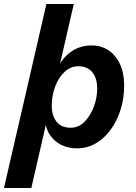

<svg xmlns="http://www.w3.org/2000/svg" viewBox="-59 -738 684 968"><path d="M-39 210 175 -718H313L230 -357L216 -345Q233 -421 283.5 -465Q334 -509 403 -509Q450 -509 487 -485Q524 -461 545.5 -415.5Q567 -370 567 -306Q567 -244 549.5 -187Q532 -130 500 -85.5Q468 -41 424.5 -15.5Q381 10 328 10Q286 10 250 -7.5Q214 -25 191.5 -59.5Q169 -94 168 -147L187 -173L99 210ZM297 -94Q337 -94 366.5 -123.5Q396 -153 413.5 -198.5Q431 -244 431 -292Q431 -328 419.5 -353Q408 -378 387 -391Q366 -404 336 -404Q297 -404 266.5 -375.5Q236 -347 219 -301.5Q202 -256 202 -204Q202 -155 226 -124.5Q250 -94 297 -94Z"/></svg>

Font: Kantumruy Pro SemiBold
Style: Italic
Weight: 600
Italic angle: -13°
Version: Version 1.002